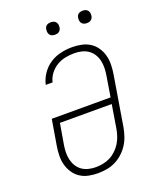

<svg xmlns="http://www.w3.org/2000/svg" viewBox="-167 -1024 934 1132"><g transform="rotate(-20 300.0 -458.0)"><path d="M248 8Q219 8 190.5 2Q162 -4 138.5 -19.5Q115 -35 99.5 -58.5Q84 -82 76.5 -109Q69 -136 69.5 -166Q70 -196 75 -226L102 -387H471L492 -516Q496 -539 496.5 -563Q497 -587 492 -609Q487 -631 475 -650Q463 -669 445 -681.5Q427 -694 404.5 -699.5Q382 -705 358 -705Q330 -705 302 -699.5Q274 -694 248.5 -679Q223 -664 204.5 -639.5Q186 -615 180 -587H137Q145 -623 166.5 -654.5Q188 -686 219.5 -706.5Q251 -727 287 -735Q323 -743 358 -743Q388 -743 417 -737Q446 -731 469.5 -716Q493 -701 509 -677.5Q525 -654 532.5 -626.5Q540 -599 539.5 -569Q539 -539 534 -509L482 -194Q477 -167 468 -140.5Q459 -114 443 -89.5Q427 -65 405 -45.5Q383 -26 357 -13.5Q331 -1 303 3.5Q275 8 248 8ZM249 -30Q272 -30 295 -34.5Q318 -39 339 -49.5Q360 -60 378 -77Q396 -94 408.5 -114Q421 -134 428.5 -156Q436 -178 440 -201L464 -348H139L117 -219Q113 -196 112.5 -172.5Q112 -149 117 -127Q122 -105 133.5 -86Q145 -67 163 -54Q181 -41 203.5 -35.5Q226 -30 249 -30ZM490 -846Q481 -846 472.5 -849Q464 -852 458.5 -859Q453 -866 451.5 -875.5Q450 -885 452 -895Q453 -901 456 -907Q459 -913 465 -917Q471 -921 477.5 -922.5Q484 -924 490 -924Q500 -924 508.5 -921Q517 -918 522.5 -911Q528 -904 529.5 -894.5Q531 -885 529 -875Q528 -869 524.5 -863Q521 -857 515.5 -853Q510 -849 503.5 -847.5Q497 -846 490 -846ZM290 -846Q281 -846 272.5 -849Q264 -852 258.5 -859Q253 -866 251.5 -875.5Q250 -885 252 -895Q253 -901 256 -907Q259 -913 265 -917Q271 -921 277.5 -922.5Q284 -924 290 -924Q300 -924 308.5 -921Q317 -918 322.5 -911Q328 -904 329.5 -894.5Q331 -885 329 -875Q328 -869 324.5 -863Q321 -857 315.5 -853Q310 -849 303.5 -847.5Q297 -846 290 -846Z"/></g></svg>

Font: Iosevka Slab XLtExObl
Style: Regular
Weight: 200
Width: 7
Italic angle: -9°
Monospace: yes
Designer: Belleve Invis
Foundry: Belleve Invis
Version: Version 11.1.1; ttfautohint (v1.8.3)